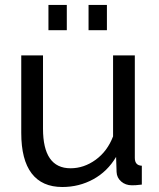

<svg xmlns="http://www.w3.org/2000/svg" viewBox="-20 -746 641 776"><path d="M65.9 -209V-522H153.8V-226.1Q153.8 -65.9 265.1 -65.9Q319.3 -65.9 366.7 -100.3Q414.1 -134.8 437 -194.8V-522H524.9V-107.9Q524.9 -77.1 553.2 -76.2V0Q538.1 2 529.5 2.4Q521 2.9 513.2 2.9Q487.3 2.9 469.7 -12.5Q452.1 -27.8 451.2 -50.8L449.2 -111.8Q414.1 -52.7 356.9 -21.5Q299.8 9.8 231.9 9.8Q149.9 9.8 107.9 -45.2Q65.9 -100.1 65.9 -209ZM175.8 -624V-726.1H250V-624ZM337.9 -624V-726.1H412.1V-624Z"/></svg>

Font: Raleway Medium
Style: Regular
Weight: 500
Designer: Matt McInerney, Pablo Impallari, Rodrigo Fuenzalida
Foundry: Matt McInerney, Pablo Impallari, Rodrigo Fuenzalida
Version: Version 3.000g; ttfautohint (v1.5) -l 8 -r 28 -G 28 -x 14 -D